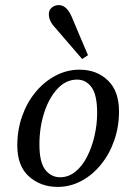

<svg xmlns="http://www.w3.org/2000/svg" viewBox="-20 -724 497 755"><path d="M207 11Q140 11 94 -30Q48 -71 48 -152Q48 -213 67 -267Q86 -321 120 -362Q154 -403 198.5 -426.5Q243 -450 293 -450Q360 -450 404 -408Q448 -366 448 -286Q448 -226 429.5 -172.5Q411 -119 377.5 -77.5Q344 -36 300 -12.5Q256 11 207 11ZM217 -27Q249 -27 276 -48.5Q303 -70 322 -107Q341 -144 351.5 -189Q362 -234 362 -280Q362 -351 340 -381Q318 -411 283 -411Q240 -411 206.5 -375.5Q173 -340 154 -281.5Q135 -223 135 -156Q135 -86 158 -56.5Q181 -27 217 -27ZM326 -507 303 -492Q277 -523 250 -553.5Q223 -584 197 -615Q172 -641 172 -668Q172 -685 184 -694.5Q196 -704 211 -704Q242 -704 262 -658Q278 -620 294 -582Q310 -544 326 -507Z"/></svg>

Font: Lisu Bosa Medium
Style: Italic
Weight: 500
Italic angle: -19°
Designer: David Morse, Annie Olsen, Victor Gaultney, Frank Grießhammer (Latin)
Foundry: SIL International
Version: Version 2.000